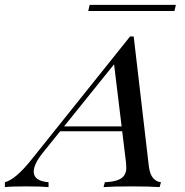

<svg xmlns="http://www.w3.org/2000/svg" viewBox="-103 -764 755 784"><path d="M362.8 -501.5 158.7 -248H393.6ZM319.8 0 325.2 -20Q385.7 -22.5 402.8 -45.9Q412.6 -59.6 412.6 -76.2Q412.6 -92.8 411.1 -104L396 -228H142.6L74.2 -143.1Q34.7 -94.7 34.7 -63Q34.7 -24.9 95.2 -20V0Q65.4 -2.9 3.9 -2.9Q-57.6 -2.9 -83 0V-20Q-39.1 -31.2 25.9 -112.8L428.2 -615.2H442.9L504.9 -84Q509.3 -50.8 522.9 -36.1Q536.6 -21.5 554.2 -20L548.8 0Q508.8 -2.9 434.1 -2.9Q359.4 -2.9 319.8 0ZM257.3 -719.2 263.2 -744.1H615.2L609.4 -719.2Z"/></svg>

Font: PlayfairDisplaySC-Italic
Style: Italic
Weight: 400
Italic angle: -14°
Designer: Claus Eggers Sørensen
Foundry: Claus Eggers Sørensen
Version: Version 1.004;PS 001.004;hotconv 1.0.70;makeotf.lib2.5.58329